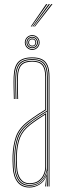

<svg xmlns="http://www.w3.org/2000/svg" viewBox="-20 -874 310 900"><path d="M208 0V-514Q208 -560.8 190.1 -580.9Q172.2 -601 131 -601Q87 -601 68.2 -580.2Q49.5 -559.5 48 -514Q47.2 -490.8 47.8 -463.8Q48.2 -436.8 49 -410H45Q44.2 -436.8 43.8 -464.5Q43.2 -492.2 44 -514Q45.5 -562.8 65.6 -583.9Q85.8 -605 131 -605Q160 -605 177.8 -595.8Q195.5 -586.5 203.8 -566.5Q212 -546.5 212 -514V0ZM118 -7Q147.5 -7 165.5 -21Q183.5 -35 191.8 -54.8Q200 -74.5 200 -91.2V-350.8Q182.8 -340.8 159.2 -325.2Q135.8 -309.8 117.2 -295.2Q79.8 -266.2 66.4 -230.5Q53 -194.8 51 -144.8Q50.5 -129.5 50.8 -121.5Q51 -113.5 52 -90.5Q54 -50.2 71.2 -28.6Q88.5 -7 118 -7ZM118 -11Q90.8 -11 74.4 -31.1Q58 -51.2 56 -90.8Q55 -109.5 54.8 -120Q54.5 -130.5 55 -144.8Q57 -198.2 71.4 -232.1Q85.8 -266 120.2 -292.5Q136.2 -305 157 -319Q177.8 -333 196 -343.8V-91.2Q196 -74.5 188.5 -55.8Q181 -37 163.9 -24Q146.8 -11 118 -11ZM118 -15Q144.8 -15 161 -27.1Q177.2 -39.2 184.6 -57Q192 -74.8 192 -91.2V-336.8Q177.5 -327.8 158.6 -315.1Q139.8 -302.5 122.2 -289Q87.5 -262 74.2 -228.6Q61 -195.2 59 -144.5Q58.5 -129.8 58.8 -122Q59 -114.2 60 -90.8Q62 -54.5 77 -34.8Q92 -15 118 -15ZM118 5Q81.8 5 62 -20.2Q42.2 -45.5 40 -90Q39 -108.5 38.8 -120.2Q38.5 -132 39 -145Q40.8 -192 53.9 -231.8Q67 -271.5 110 -304.8Q121.5 -313.5 135 -323Q148.5 -332.5 163 -342Q177.5 -351.5 192 -360V-514Q192 -552 177.9 -568.5Q163.8 -585 131 -585Q96 -585 80.6 -568.2Q65.2 -551.5 64 -513.5Q63.2 -490.8 63.8 -465.6Q64.2 -440.5 65 -410H61Q60.2 -438 59.8 -465.1Q59.2 -492.2 60 -513.5Q61.2 -552.2 76.9 -570.6Q92.5 -589 131 -589Q166 -589 181 -571.6Q196 -554.2 196 -514V-357.8Q174 -344.8 152.4 -330.2Q130.8 -315.8 112 -301.2Q71.2 -269.5 58 -231.1Q44.8 -192.8 43 -145Q42.5 -129.8 42.8 -121.5Q43 -113.2 44 -90.2Q46.2 -46.2 65.5 -22.6Q84.8 1 118 1Q146.2 1 168 -14.6Q189.8 -30.2 198.8 -57.5H199.8L196.5 -6V0H192.2V-4.8L196.8 -44.5H195.8Q186.2 -21.8 164.4 -8.4Q142.5 5 118 5ZM200.2 0V-10L201.8 -72.2H200.8Q196.2 -45.8 173.9 -24.4Q151.5 -3 118 -3Q86.2 -3 68.2 -25.6Q50.2 -48.2 48 -90.5Q47 -109 46.8 -120Q46.5 -131 47 -144.8Q48.8 -191.8 61.4 -229.2Q74 -266.8 115 -298.5Q128.2 -308.8 143.4 -319Q158.5 -329.2 173.2 -338.6Q188 -348 200 -355V-514Q200 -556.5 184 -574.8Q168 -593 131 -593Q92.2 -593 74.8 -574.6Q57.2 -556.2 56 -513.8Q55.2 -490.5 55.8 -463.8Q56.2 -437 57 -410H53Q52.2 -437.5 51.8 -464.9Q51.2 -492.2 52 -513.8Q53.2 -557.8 71.4 -577.4Q89.5 -597 131 -597Q170 -597 187 -577.8Q204 -558.5 204 -514V0ZM131 -640Q121.5 -640 113.5 -644.6Q105.5 -649.2 100.9 -657.2Q96.2 -665.2 96.2 -674.8Q96.2 -684.5 100.9 -692.4Q105.5 -700.2 113.5 -704.9Q121.5 -709.5 131 -709.5Q140.8 -709.5 148.6 -704.9Q156.5 -700.2 161.1 -692.4Q165.8 -684.5 165.8 -674.8Q165.8 -665.2 161.1 -657.2Q156.5 -649.2 148.6 -644.6Q140.8 -640 131 -640ZM131 -644Q143.8 -644 152.8 -653.1Q161.8 -662.2 161.8 -674.8Q161.8 -687.5 152.8 -696.5Q143.8 -705.5 131 -705.5Q118.5 -705.5 109.4 -696.5Q100.2 -687.5 100.2 -674.8Q100.2 -662.2 109.4 -653.1Q118.5 -644 131 -644ZM131 -648Q119.8 -648 112 -655.8Q104.2 -663.5 104.2 -674.8Q104.2 -686 112 -693.8Q119.8 -701.5 131 -701.5Q142.2 -701.5 150 -693.8Q157.8 -686 157.8 -674.8Q157.8 -663.5 150 -655.8Q142.2 -648 131 -648ZM131 -652Q140.5 -652 147.1 -658.8Q153.8 -665.5 153.8 -674.8Q153.8 -684.2 147.1 -690.9Q140.5 -697.5 131 -697.5Q121.8 -697.5 115 -690.9Q108.2 -684.2 108.2 -674.8Q108.2 -665.5 115 -658.8Q121.8 -652 131 -652ZM131 -656Q123.2 -656 117.8 -661.5Q112.2 -667 112.2 -674.8Q112.2 -682.5 117.8 -688Q123.2 -693.5 131 -693.5Q138.8 -693.5 144.2 -688Q149.8 -682.5 149.8 -674.8Q149.8 -667 144.2 -661.5Q138.8 -656 131 -656ZM131 -660Q145.8 -660 145.8 -674.8Q145.8 -689.5 131 -689.5Q116.2 -689.5 116.2 -674.8Q116.2 -660 131 -660ZM124 -749.5 196 -854.5H202L128 -749.5ZM140 -749.5 220 -854.5H226L144 -749.5ZM132 -749.5 208 -854.5H214L136 -749.5Z"/></svg>

Font: Big Shoulders Inline Thin
Style: Regular
Weight: 100
Designer: Patric King
Foundry: XO Type Co
Version: Version 2.002